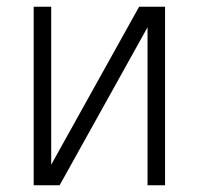

<svg xmlns="http://www.w3.org/2000/svg" viewBox="-20 -550 590 570"><path d="M80 0V-530H132V-61L393 -530H470V0H418V-469L157 0Z"/></svg>

Font: Lode Dark
Style: Regular
Weight: 400
Monospace: yes
Designer: Belleve Invis
Foundry: Belleve Invis
Version: Version 29.2.0; ttfautohint (v1.8.3)